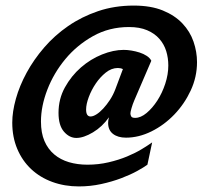

<svg xmlns="http://www.w3.org/2000/svg" viewBox="-20 -568 762 689"><path d="M421 -320Q413 -324 403 -324Q380 -324 359.5 -307.5Q339 -291 323.5 -268Q308 -245 298.5 -219.5Q289 -194 289 -175Q289 -150 305 -150Q314 -150 326 -157.5Q338 -165 350.5 -178.5Q363 -192 374.5 -209.5Q386 -227 394 -248ZM509 23Q497 32 472.5 45.5Q448 59 415 71.5Q382 84 343 92.5Q304 101 263 101Q212 101 168 85Q124 69 92 39Q60 9 42 -33.5Q24 -76 24 -128Q24 -167 37 -213.5Q50 -260 75.5 -307Q101 -354 138.5 -397.5Q176 -441 224.5 -474.5Q273 -508 332 -528Q391 -548 460 -548Q521 -548 564 -530.5Q607 -513 634.5 -484Q662 -455 674.5 -418.5Q687 -382 687 -345Q687 -292 664.5 -243.5Q642 -195 605.5 -157Q569 -119 523.5 -96.5Q478 -74 432 -74Q403 -74 385.5 -87.5Q368 -101 368 -127Q368 -136 371 -147Q347 -113 313.5 -93Q280 -73 254 -73Q229 -73 209.5 -95.5Q190 -118 190 -163Q190 -213 213 -254.5Q236 -296 270.5 -326Q305 -356 346 -372.5Q387 -389 424 -389Q437 -389 452 -386.5Q467 -384 481 -379.5Q495 -375 506.5 -367.5Q518 -360 523 -350L462 -208Q456 -194 452 -180Q448 -166 448 -161Q448 -155 451 -150Q454 -145 465 -145Q485 -145 506 -162.5Q527 -180 544.5 -207Q562 -234 573 -267.5Q584 -301 584 -333Q584 -360 576.5 -384.5Q569 -409 552 -428.5Q535 -448 508 -459.5Q481 -471 443 -471Q372 -471 314 -438.5Q256 -406 214.5 -356Q173 -306 150 -246.5Q127 -187 127 -132Q127 -91 139.5 -62Q152 -33 174.5 -14Q197 5 227.5 14Q258 23 294 23Q333 23 369.5 14.5Q406 6 436 -6.5Q466 -19 489 -33Q512 -47 526 -57Z"/></svg>

Font: Quattrocento Sans
Style: Bold Italic
Weight: 700
Designer: Pablo Impallari
Foundry: Pablo Impallari, Igino Marini, Brenda Gallo
Version: Version 2.000